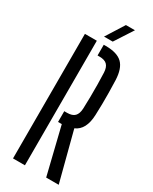

<svg xmlns="http://www.w3.org/2000/svg" viewBox="-242 -1012 853 1068"><g transform="rotate(30 185.0 -478.0)"><path d="M264.5 0 191 -301H167V-370H185Q218.5 -370 234 -386Q249.5 -402 251 -435.5Q252.5 -473 253 -512Q253.5 -551 253 -589.8Q252.5 -628.5 251 -666Q249.5 -699.5 234.2 -715.2Q219 -731 185.5 -731H172.5V-800H185.5Q259 -800 292 -768Q325 -736 328 -662.5Q329.5 -620 330 -582.5Q330.5 -545 330 -509.8Q329.5 -474.5 328 -439Q324.5 -341.5 263 -315.5L345 0ZM51.5 0V-800H128V0ZM151 -840 224.5 -956.5H282.5L207 -840Z"/></g></svg>

Font: Big Shoulders Stencil Display Thin Medium
Style: Regular
Weight: 500
Version: Version 2.001